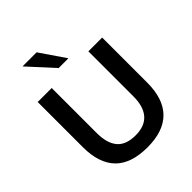

<svg xmlns="http://www.w3.org/2000/svg" viewBox="-255 -1090 1251 1251"><g transform="rotate(-45 370.0 -464.5)"><path d="M372 10Q221 10 147.5 -65.5Q74 -141 74 -289V-705H203V-290Q203 -196 243.5 -148Q284 -100 372 -100Q456 -100 498.5 -148Q541 -196 541 -290V-705H668V-289Q668 -141 593.5 -65.5Q519 10 372 10ZM327 -765 168 -939H298L417 -765Z"/></g></svg>

Font: Mulish ExtraLight
Style: Bold
Weight: 700
Version: Version 3.603